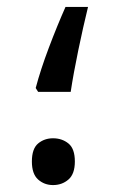

<svg xmlns="http://www.w3.org/2000/svg" viewBox="-20 -520 384 554"><path d="M90 -255 83 -266Q97 -319 121 -382.5Q145 -446 169 -500H234Q220 -443 206 -375.5Q192 -308 184 -255ZM133 14Q108 14 90 -2Q72 -18 72 -54Q72 -91 90 -106Q108 -121 133 -121Q159 -121 177.5 -106Q196 -91 196 -54Q196 -18 177.5 -2Q159 14 133 14Z"/></svg>

Font: Go Noto Current
Style: Regular
Weight: 400
Designer: Monotype Design Team
Foundry: Monotype Imaging Inc.
Version: Version 2.007; ttfautohint (v1.8) -l 8 -r 50 -G 200 -x 14 -D